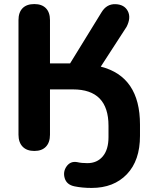

<svg xmlns="http://www.w3.org/2000/svg" viewBox="-20 -734 758 945"><path d="M431 191Q384 191 346 183Q308 175 298.5 143Q289 111 308 84.5Q327 58 360 64Q381 69 410 69Q458 69 486 35.5Q514 2 514 -59V-115Q514 -294 339 -294H226V-71Q226 -33 206 -12Q186 9 149 9Q112 9 91.5 -12Q71 -33 71 -71V-635Q71 -673 91 -693.5Q111 -714 149 -714Q186 -714 206 -693.5Q226 -673 226 -635V-422H325L480 -674Q505 -715 548.5 -713.5Q592 -712 609 -679.5Q626 -647 603 -602L476 -406Q669 -357 669 -121V-65Q669 56 604.5 123.5Q540 191 431 191Z"/></svg>

Font: Nunito ExtraBold
Style: Regular
Weight: 800
Designer: Vernon Adams
Foundry: Vernon Adams
Version: Version 3.602